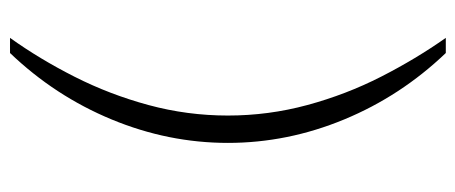

<svg xmlns="http://www.w3.org/2000/svg" viewBox="-290 -486 932 393"><g transform="rotate(-90 176.5 -289.0)"><path d="M265 157Q177 65 129 -51Q81 -167 81 -289Q81 -411 129 -527Q177 -643 265 -735H296Q253 -675 216.5 -603Q180 -531 158.5 -451.5Q137 -372 137 -289Q137 -206 158.5 -126.5Q180 -47 216.5 24.5Q253 96 296 157Z"/></g></svg>

Font: Archivo Thin
Style: Regular
Weight: 250
Designer: Hector Gatti
Foundry: Omnibus-Type
Version: Version 2.001